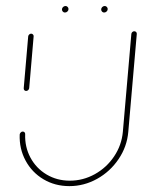

<svg xmlns="http://www.w3.org/2000/svg" viewBox="-20 -633 485 653"><path d="M68.9 -323.7Q64.8 -323.7 62.6 -326.5Q60.4 -329.3 60.7 -333L75.9 -509.3Q76.3 -513 79.3 -515.7Q82.2 -518.5 85.9 -518.5Q89.6 -518.5 92.2 -515.7Q94.8 -513 94.4 -509.3L79.3 -333Q78.5 -328.9 75.6 -326.3Q72.6 -323.7 68.9 -323.7ZM436.7 -526.7Q440.4 -526.7 443 -524.1Q445.6 -521.5 445.2 -517.4L416.3 -184.4Q411.9 -134.1 383.3 -91.9Q354.8 -49.6 310.4 -24.8Q265.9 0 215.9 0Q167 0 127.8 -23.3Q88.5 -46.7 66.9 -87Q45.2 -127.4 47 -175.6Q47.4 -179.3 50.4 -182.4Q53.3 -185.6 57.4 -185.6Q61.1 -185.6 63.5 -183Q65.9 -180.4 65.6 -176.7Q64.1 -133.3 83.5 -97Q103 -60.7 138.3 -39.6Q173.7 -18.5 217.4 -18.5Q262.6 -18.5 302.6 -40.7Q342.6 -63 368.1 -101.1Q393.7 -139.3 397.8 -184.4L426.7 -517.4Q427 -521.1 429.8 -523.9Q432.6 -526.7 436.7 -526.7ZM324.1 -600.7Q324.1 -605.6 327.8 -609.1Q331.5 -612.6 336.3 -612.6Q340.4 -612.6 343.3 -609.4Q346.3 -606.3 346.3 -602.2Q346.3 -597.4 342.6 -593.9Q338.9 -590.4 334.1 -590.4Q330 -590.4 327 -593.5Q324.1 -596.7 324.1 -600.7ZM190.7 -600.7Q190.7 -605.6 194.4 -609.1Q198.1 -612.6 203 -612.6Q207 -612.6 210 -609.4Q213 -606.3 213 -602.2Q213 -597.4 209.3 -593.9Q205.6 -590.4 200.7 -590.4Q196.7 -590.4 193.7 -593.5Q190.7 -596.7 190.7 -600.7Z"/></svg>

Font: 26F Galaxy Sans Hairline
Style: Italic
Weight: 50
Italic angle: -5°
Designer: C₂₉H₂₅N₃O₅
Version: Version 1.200